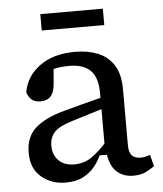

<svg xmlns="http://www.w3.org/2000/svg" viewBox="-51 -733 675 795"><g transform="rotate(-5 286.0 -336.0)"><path d="M472 12Q432 12 405 -11Q378 -34 370 -84H340Q330 -62 312 -39Q294 -16 264.5 0Q235 16 190 16Q132 16 90 -19Q48 -54 48 -120Q48 -186 89 -222.5Q130 -259 208 -280Q247 -291 286 -301Q325 -311 364 -321V-340Q364 -406 334.5 -435Q305 -464 248 -464Q208 -464 181 -457L176 -396Q173 -360 158 -344Q143 -328 116 -328Q89 -328 76 -342.5Q63 -357 60 -372Q72 -438 129 -479Q186 -520 276 -520Q328 -520 369.5 -503.5Q411 -487 435.5 -449.5Q460 -412 460 -348V-116Q460 -86 472 -73Q484 -60 508 -60Q520 -60 530.5 -62.5Q541 -65 548 -68L560 -20Q548 -11 526.5 0.5Q505 12 472 12ZM144 -140Q144 -104 167 -80Q190 -56 232 -56Q274 -56 305 -78Q336 -100 364 -131V-274L240 -236Q186 -220 165 -198Q144 -176 144 -140ZM146 -620V-688H406V-620Z"/></g></svg>

Font: Source Serif 4 Caption
Style: Regular
Weight: 400
Designer: Frank Grießhammer
Foundry: Adobe Systems Incorporated
Version: Version 4.004;hotconv 1.0.117;makeotfexe 2.5.65602